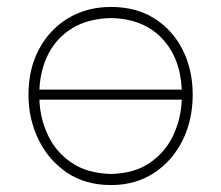

<svg xmlns="http://www.w3.org/2000/svg" viewBox="-20 -524 637 553"><path d="M300 9Q225.5 9 172.2 -27.2Q119 -63.5 90.5 -122.8Q62 -182 62 -251Q62 -325 92.2 -382Q122.5 -439 176.2 -471.5Q230 -504 300 -504Q372 -504 424.8 -470.8Q477.5 -437.5 506.2 -380.2Q535 -323 535 -251Q535 -178.5 505.8 -119.5Q476.5 -60.5 423.5 -25.8Q370.5 9 300 9ZM300 -472Q234 -470.5 189 -443.2Q144 -416 120 -370Q96 -324 93.5 -266H503.5Q499.5 -358 446 -414Q392.5 -470 300 -472ZM300 -23Q367 -24.5 411.2 -54.8Q455.5 -85 478.5 -133.2Q501.5 -181.5 503.5 -237H93.5Q95.5 -181.5 118.8 -133.2Q142 -85 187 -54.8Q232 -24.5 300 -23Z"/></svg>

Font: Commissioner Loud Thin
Style: Regular
Weight: 100
Designer: Kostas Bartsokas
Foundry: Kostas Bartsokas
Version: Version 1.000; ttfautohint (v1.8.3)